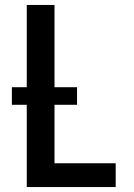

<svg xmlns="http://www.w3.org/2000/svg" viewBox="-20 -755 540 775"><path d="M88 0V-735H200V-96H447V0ZM28 -332V-403H291V-332Z"/></svg>

Font: Iosevka Term
Style: Bold
Weight: 700
Monospace: yes
Designer: Belleve Invis
Foundry: Belleve Invis
Version: Version 30.0.1